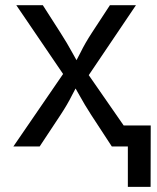

<svg xmlns="http://www.w3.org/2000/svg" viewBox="-20 -566 605 742"><path d="M31.7 0 247.1 -314 246.6 -246.6 43 -545.9H145.5L213.4 -439.9Q239.7 -398.9 259 -363.3Q278.3 -327.6 298.8 -294.4H252.9Q273.9 -327.6 291.3 -363.3Q308.6 -398.9 335.4 -439.9L404.8 -545.9H505.4L300.8 -242.7V-307.6L514.2 0H412.1L332 -122.6Q306.2 -162.6 287.4 -197Q268.6 -231.4 248.5 -263.2H294.9Q274.9 -231.4 257.8 -197Q240.7 -162.6 214.4 -122.6L133.3 0ZM474.1 156.2V0H437.5V-81.1H562.5L562 156.2Z"/></svg>

Font: Inter Variable LoSnoCo
Style: Regular
Weight: 400
Designer: Rasmus Andersson
Foundry: rsms
Version: Version 4.000;git-a52131595; featfreeze: case,dlig,ss01,ss02